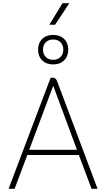

<svg xmlns="http://www.w3.org/2000/svg" viewBox="-20 -1190 669 1210"><path d="M477 -213H152L72 0H34L299 -700H316Q331 -700 340 -678L595 0H557ZM164 -246H465L316 -648H315ZM220 -877Q220 -919 246 -944.5Q272 -970 315 -970Q358 -970 384 -944.5Q410 -919 410 -877Q410 -835 384 -809.5Q358 -784 315 -784Q272 -784 246 -809.5Q220 -835 220 -877ZM379 -877Q379 -906 361.5 -923.5Q344 -941 315 -941Q286 -941 268.5 -923.5Q251 -906 251 -877Q251 -849 268.5 -831Q286 -813 315 -813Q344 -813 361.5 -831Q379 -849 379 -877ZM374 -1170H417L327 -1034H291Z"/></svg>

Font: Bai Jamjuree ExtraLight
Style: Regular
Weight: 275
Designer: Katatrad Aksorn Co.,Ltd.
Foundry: Cadson Demak Co.,Ltd.
Version: Version 1.000; ttfautohint (v1.6)